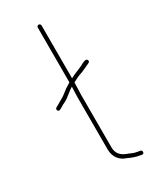

<svg xmlns="http://www.w3.org/2000/svg" viewBox="-193 -718 734 884"><g transform="rotate(-30 173.5 -276.5)"><path d="M184 -340V-342C202.6 -351.9 216.4 -359 236 -365C250.5 -370.6 263.8 -377.8 276 -383C283.2 -386.6 293.5 -388.7 289.5 -399.5C284 -414.5 258.6 -398.2 249 -393C236 -386.5 216.2 -379.6 202 -373L184 -364V-645C184 -650.3 179.3 -655 174 -655C168.7 -655 164 -650.3 164 -645V-354C154 -348 145 -342.3 137 -337L111 -317C96.3 -306.3 81 -299.5 66 -290L55 -284C43.2 -277.5 52.8 -258.9 65 -267L76 -273C83.3 -277.7 90.7 -281.7 98 -285C122 -296.1 140.5 -317.9 164 -331C163.3 -323 163 -315.3 163 -308C162.3 -297.3 162 -287 162 -277V2C162 43.7 187 71.6 220 81C235.6 88.8 257.7 97.5 278 100C286.8 102.2 295.8 105.1 297.5 94C298.5 87.3 295.7 83.3 289 82C279 80.8 274 79 263 77C252.4 74.6 236.6 65.7 227 63C202.2 53.1 182 37 182 2V-277C182 -297.1 184 -319 184 -340Z"/></g></svg>

Font: HoneyBee
Style: UltLit
Weight: 100
Foundry: Cannot Into Space Fonts
Version: Version 0.89